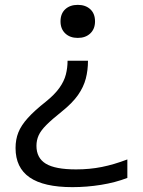

<svg xmlns="http://www.w3.org/2000/svg" viewBox="-20 -550 590 790"><path d="M342 -300Q342 -261 333 -226.5Q324 -192 301 -159Q278 -126 233 -90Q194 -59 171 -36Q148 -13 139 7Q130 27 130 50Q130 100 168.5 123.5Q207 147 293 147Q349 147 399 137Q449 127 504 106V182Q455 201 396 210.5Q337 220 278 220Q160 220 102 180Q44 140 44 59Q44 24 55.5 -5Q67 -34 94.5 -64.5Q122 -95 169 -132Q205 -161 224.5 -188.5Q244 -216 251 -243.5Q258 -271 258 -300ZM300 -530Q332 -530 351.5 -512Q371 -494 371 -462Q371 -431 351.5 -412.5Q332 -394 300 -394Q268 -394 248.5 -412.5Q229 -431 229 -462Q229 -494 248.5 -512Q268 -530 300 -530Z"/></svg>

Font: M PLUS Code Latin SemiExpanded
Style: Regular
Weight: 400
Width: 6
Designer: Coji Morishita
Foundry: UNDERFOREST DESIGN
Version: Version 1.002; ttfautohint (v1.8.3)